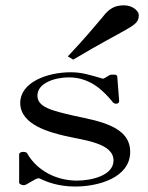

<svg xmlns="http://www.w3.org/2000/svg" viewBox="-20 -678 545 707"><path d="M67.3 4C71.3 4 73.3 3 77.2 1L111.9 -18.8L121.8 -21.8C125.7 -21.8 126.7 -19.8 130.7 -18.8C150.5 -8.9 195 8.9 256.4 8.9C344.6 8.9 459.4 -24.8 459.4 -118.8C459.4 -215.8 338.6 -232.7 249.5 -252.5C172.3 -270.3 117.8 -283.2 117.8 -325.7C117.8 -374.3 186.1 -393.1 233.7 -393.1C315.8 -393.1 365.3 -338.6 396 -301C397 -299 403 -296 406.9 -296C414.9 -296 418.8 -300 418.8 -305.9L411.9 -394.1C411.9 -399 409.9 -403 402 -403H389.1C385.1 -403 384.2 -401 381.2 -400L366.3 -391.1C365.3 -390.1 360.4 -388.1 357.4 -388.1C356.4 -388.1 355.4 -390.1 352.5 -390.1C307.9 -403 280.2 -411.9 240.6 -411.9C152.5 -411.9 54.5 -374.3 54.5 -299C54.5 -216.8 167.3 -190.1 220.8 -177.2C289.1 -161.4 398 -151.5 398 -87.1C398 -31.7 316.8 -12.9 263.4 -12.9C190.1 -12.9 117.8 -47.5 80.2 -112.9C80.2 -112.9 77.2 -118.8 67.3 -118.8C57.4 -118.8 50.5 -115.8 50.5 -108.9V-5.9C50.5 -0.5 57.5 2.9 67.3 4ZM249.5 -458.4C354.5 -520.8 404 -545.5 443.6 -568.3C476.2 -587.1 491.1 -597 491.1 -621.8C491.1 -638.6 467.3 -658.4 436.6 -658.4C404 -658.4 382.2 -647.5 358.4 -615.8C328.7 -581.2 297 -541.6 229.7 -470.3Z"/></svg>

Font: Biblismive
Style: Regular
Weight: 400
Designer: Susan Drake
Foundry: Susan Drake
Version: Version 1.0; ttfautohint (v1.8.4.7-5d5b)